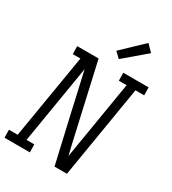

<svg xmlns="http://www.w3.org/2000/svg" viewBox="-243 -1099 1094 1220"><g transform="rotate(30 304.5 -489.5)"><path d="M-12 0 -13 -58H51L154 -677H98L97 -735H254L384 -160L398 -103L493 -677H436L435 -735H621L622 -677H558L446 0H355L282 -318L211 -632L116 -58H173L174 0ZM367 -796 327 -834 479 -979 526 -931Z"/></g></svg>

Font: Iosevka Etoile Light
Style: Italic
Weight: 300
Italic angle: -9°
Designer: Belleve Invis
Foundry: Belleve Invis
Version: Version 22.1.2; ttfautohint (v1.8.4)